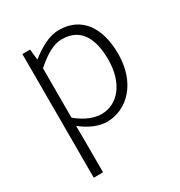

<svg xmlns="http://www.w3.org/2000/svg" viewBox="-183 -673 971 1037"><g transform="rotate(-30 302.5 -154.5)"><path d="M100 238H158V46L157 -52C212 -9 265 13 314 13C439 13 549 -94 549 -275C549 -439 476 -547 335 -547C270 -547 209 -508 157 -468H155L148 -533H100ZM309 -38C270 -38 215 -55 158 -103V-411C222 -467 273 -496 324 -496C444 -496 487 -403 487 -275C487 -132 413 -38 309 -38Z"/></g></svg>

Font: Spoqa Han Sans Neo Light
Style: Regular
Weight: 300
Designer: [Spoqa Han Sans Neo] Dong-huui Kim  Younghwa Kang  Yujin Lee  [Noto Sans] Ryoko NISHIZUKA  (kana & ideographs); Paul D. 
Foundry: Spoqa (http://www.spoqa-han-sans.com)
Version: Version 1.000